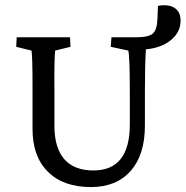

<svg xmlns="http://www.w3.org/2000/svg" viewBox="-20 -718 722 746"><path d="M333 8.8Q226.1 8.8 166.3 -50.5Q106.4 -109.9 106.4 -215.8V-377.9Q106.4 -498 102.5 -521.5L43 -536.1L44.9 -573.2H252L253.9 -536.1L194.3 -521.5Q190.4 -482.4 191.4 -377.9V-227.5Q191.9 -142.6 230.2 -99.1Q268.6 -55.7 342.8 -55.7Q484.4 -55.7 484.4 -234.4V-360.4Q484.4 -496.1 478.5 -521.5L410.2 -536.1L413.1 -573.2H509.8Q557.1 -573.2 573.7 -587.6Q590.3 -602.1 591.8 -645.5L593.8 -695.3Q634.8 -702.6 658.2 -687.3Q681.6 -671.9 681.6 -637.7Q681.6 -593.3 644.3 -562.5Q606.9 -531.7 546.9 -526.4Q543 -469.2 543 -360.4V-229.5Q543 -116.7 487.8 -54Q432.6 8.8 333 8.8Z"/></svg>

Font: Crimson Pro
Style: Regular
Weight: 400
Designer: Jacques Le Bailly
Foundry: Baron von Fonthausen
Version: Version 1.003